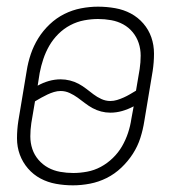

<svg xmlns="http://www.w3.org/2000/svg" viewBox="-20 -548 540 576"><path d="M199 8Q173 8 148 3.5Q123 -1 101.5 -12.5Q80 -24 64 -42.5Q48 -61 39.5 -84Q31 -107 31 -133Q31 -159 35 -185L60 -335Q64 -361 72.5 -386Q81 -411 95 -433.5Q109 -456 129 -475Q149 -494 173 -506Q197 -518 223 -523Q249 -528 274 -528Q300 -528 325.5 -523.5Q351 -519 372.5 -507.5Q394 -496 410 -477.5Q426 -459 434 -436Q442 -413 442 -387Q442 -361 438 -335L413 -185Q409 -159 401 -134Q393 -109 378.5 -86.5Q364 -64 344 -45Q324 -26 300 -14Q276 -2 250 3Q224 8 199 8ZM311 -245Q321 -245 331 -248Q341 -251 351 -255.5Q361 -260 369.5 -265Q378 -270 388 -276L399 -341Q402 -361 402 -381Q402 -401 396 -419Q390 -437 378 -451.5Q366 -466 349.5 -475Q333 -484 313.5 -487.5Q294 -491 274 -491Q254 -491 232.5 -487Q211 -483 191 -472.5Q171 -462 155 -446Q139 -430 128 -411Q117 -392 110 -371Q103 -350 99 -329L93 -291Q109 -300 126.5 -305Q144 -310 162 -310Q176 -310 190 -306.5Q204 -303 216 -296.5Q228 -290 239 -281.5Q250 -273 260.5 -265Q271 -257 284 -251Q297 -245 311 -245ZM200 -29Q220 -29 241.5 -33Q263 -37 282.5 -47.5Q302 -58 318.5 -74Q335 -90 346 -109Q357 -128 364 -149Q371 -170 374 -191L381 -229Q364 -220 346.5 -215Q329 -210 311 -210Q297 -210 283.5 -213.5Q270 -217 258 -223.5Q246 -230 235 -238.5Q224 -247 213 -255Q202 -263 189 -269Q176 -275 162 -275Q152 -275 142 -272Q132 -269 122.5 -264.5Q113 -260 104 -255Q95 -250 85 -244L74 -179Q71 -159 71 -139Q71 -119 77 -101Q83 -83 95.5 -68.5Q108 -54 124.5 -45Q141 -36 160.5 -32.5Q180 -29 200 -29Z"/></svg>

Font: Iosevka Extralight Oblique
Style: Regular
Weight: 200
Italic angle: -9°
Monospace: yes
Designer: Belleve Invis
Foundry: Belleve Invis
Version: Version 32.5.0; ttfautohint (v1.8.4)